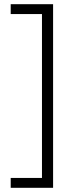

<svg xmlns="http://www.w3.org/2000/svg" viewBox="-20 -736 353 915"><path d="M31 112V159H233V-716H31V-669H180V112Z"/></svg>

Font: Noto Sans Arabic Cond Light
Style: Regular
Weight: 300
Width: 3
Designer: Monotype Design Team, Nadine Chahine, Nizar Qandah and Khaled Hosny
Foundry: Monotype Imaging Inc.
Version: Version 2.012